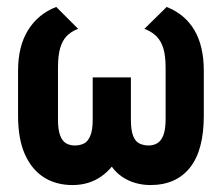

<svg xmlns="http://www.w3.org/2000/svg" viewBox="-20 -520 640 553"><path d="M460 -500 396 -437Q417 -429 430.5 -415.5Q444 -402 450.5 -380.5Q457 -359 457 -325V-176Q457 -147 450.5 -130.5Q444 -114 433 -107.5Q422 -101 408 -101Q394 -101 382 -106.5Q370 -112 363.5 -128.5Q357 -145 357 -176V-297H247V-176Q247 -145 240 -128.5Q233 -112 221.5 -106.5Q210 -101 195 -101Q181 -101 170 -107.5Q159 -114 153 -130.5Q147 -147 147 -176V-325Q147 -359 153 -380.5Q159 -402 171.5 -415.5Q184 -429 205 -437L142 -500Q90 -480 61 -433.5Q32 -387 32 -316V-187Q32 -120 51.5 -76Q71 -32 106 -9.5Q141 13 189 13Q212 13 232.5 7Q253 1 270.5 -11Q288 -23 302 -40Q314 -23 331.5 -11Q349 1 370 7Q391 13 413 13Q487 13 527 -37Q567 -87 567 -187V-316Q567 -387 540 -433Q513 -479 460 -500Z"/></svg>

Font: Advent Pro
Style: Regular
Weight: 400
Designer: VivaRado, Andreas Kalpakidis
Foundry: VivaRado, Andreas Kalpakidis
Version: Version 3.000